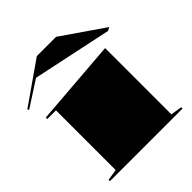

<svg xmlns="http://www.w3.org/2000/svg" viewBox="-215 -877 1014 1014"><g transform="rotate(-45 292.0 -370.0)"><path d="M26 0V-10L89 -20V-466H24V-477L505 -515V-20L568 -10V0ZM-9 -568 -15 -576 220 -740H364L599 -578L580 -568L136 -662Z"/></g></svg>

Font: Kalnia Expanded SemiBold
Style: Regular
Weight: 600
Width: 7
Designer: Frida Medrano
Foundry: Frida Medrano
Version: Version 1.105